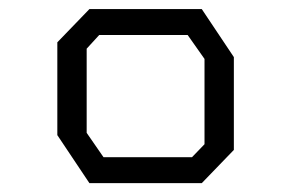

<svg xmlns="http://www.w3.org/2000/svg" viewBox="-20 -763 640 422"><path d="M176.5 -743 106 -670V-466L176.5 -360.5H423.5L494 -433.5V-637.5L423.5 -743ZM170.5 -471V-656L198 -686H392.5L429.5 -633.5V-446L402 -417.5H207.5Z"/></svg>

Font: Kode Mono
Style: Regular
Weight: 400
Monospace: yes
Designer: Isa Ozler
Foundry: Kadena LLC
Version: Version 1.000;gftools[0.9.28]